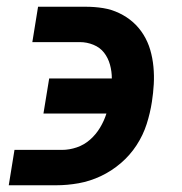

<svg xmlns="http://www.w3.org/2000/svg" viewBox="-20 -550 540 570"><path d="M6 0 23 -105H164Q186 -105 208 -112.5Q230 -120 247.5 -135.5Q265 -151 277 -171Q289 -191 296 -213H109L126 -317H312Q312 -338 306.5 -358Q301 -378 289 -393.5Q277 -409 257.5 -417Q238 -425 217 -425H76L93 -530H234Q261 -530 286 -526Q311 -522 334 -511Q357 -500 375 -484Q393 -468 406 -447Q419 -426 426 -402Q433 -378 435.5 -352Q438 -326 436.5 -300Q435 -274 431 -248Q426 -215 415.5 -182Q405 -149 385.5 -119Q366 -89 338.5 -65.5Q311 -42 279 -27Q247 -12 213.5 -6Q180 0 147 0Z"/></svg>

Font: Iosevka Curly Slab XBdObl
Style: Regular
Weight: 800
Italic angle: -9°
Monospace: yes
Designer: Belleve Invis
Foundry: Belleve Invis
Version: Version 11.1.0; ttfautohint (v1.8.3)